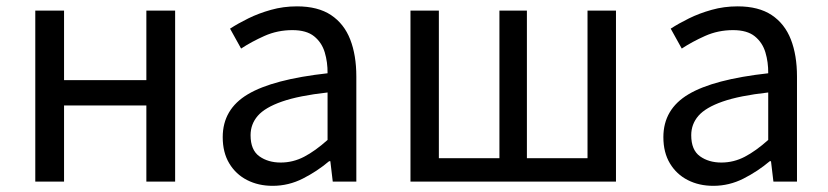

<svg xmlns="http://www.w3.org/2000/svg" viewBox="-20 -577 2632 610"><path d="M92.1 0V-543.4H183.5V-322.5H445V-543.4H536.4V0H445V-241.9H183.5V0Z M846.2 13.4Q800.9 13.4 765.1 -4.9Q729.2 -23.2 708.4 -57.9Q687.6 -92.5 687.6 -141.3Q687.6 -230.1 767.5 -277.5Q847.3 -325 1020.7 -344.2Q1021.1 -379.4 1011.8 -410.5Q1002.5 -441.7 978.2 -461.5Q953.9 -481.3 909 -481.3Q861.6 -481.3 820.1 -462.8Q778.7 -444.3 746 -422.7L710.9 -486Q736 -502.3 768.8 -518.5Q801.6 -534.7 840.9 -545.7Q880.1 -556.8 923.5 -556.8Q990.2 -556.8 1031.8 -529.1Q1073.3 -501.4 1092.7 -451.5Q1112.1 -401.6 1112.1 -334V0H1037.2L1029.5 -64.9H1025.7Q987.6 -32.7 942.3 -9.7Q896.9 13.4 846.2 13.4ZM871.8 -60.6Q911 -60.6 946.3 -79Q981.5 -97.4 1020.7 -132.4V-283.2Q929.7 -273.1 875.8 -254.3Q822 -235.5 799 -209.1Q776.1 -182.6 776.1 -147.4Q776.1 -100.4 803.9 -80.5Q831.6 -60.6 871.8 -60.6Z M1284.1 0V-543.4H1374.3V-74.3H1566.7V-543.4H1654V-74.3H1846.6V-543.4H1937V0Z M2246.2 13.4Q2200.9 13.4 2165.1 -4.9Q2129.2 -23.2 2108.4 -57.9Q2087.6 -92.5 2087.6 -141.3Q2087.6 -230.1 2167.5 -277.5Q2247.3 -325 2420.7 -344.2Q2421.1 -379.4 2411.8 -410.5Q2402.5 -441.7 2378.2 -461.5Q2353.9 -481.3 2309 -481.3Q2261.6 -481.3 2220.1 -462.8Q2178.7 -444.3 2146 -422.7L2110.9 -486Q2136 -502.3 2168.8 -518.5Q2201.6 -534.7 2240.9 -545.7Q2280.1 -556.8 2323.5 -556.8Q2390.2 -556.8 2431.8 -529.1Q2473.3 -501.4 2492.7 -451.5Q2512.1 -401.6 2512.1 -334V0H2437.2L2429.5 -64.9H2425.7Q2387.6 -32.7 2342.3 -9.7Q2296.9 13.4 2246.2 13.4ZM2271.8 -60.6Q2311 -60.6 2346.3 -79Q2381.5 -97.4 2420.7 -132.4V-283.2Q2329.7 -273.1 2275.8 -254.3Q2222 -235.5 2199 -209.1Q2176.1 -182.6 2176.1 -147.4Q2176.1 -100.4 2203.9 -80.5Q2231.6 -60.6 2271.8 -60.6Z"/></svg>

Font: Noto Sans KR Thin
Style: Regular
Weight: 100
Designer: Ryoko NISHIZUKA 西塚涼子 (kana, bopomofo & ideographs); Paul D. Hunt (Latin, Greek & Cyrillic); Sandoll Communications 산돌커뮤니
Foundry: Adobe
Version: Version 2.004-H2;hotconv 1.0.118;makeotfexe 2.5.65603